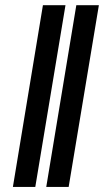

<svg xmlns="http://www.w3.org/2000/svg" viewBox="-20 -735 409 755"><path d="M237.5 -714.6 118.8 0H30.7L148.8 -714.6ZM368.8 -714.6 250 0H161.9L280.1 -714.6Z"/></svg>

Font: Inter Tight
Style: Italic
Weight: 400
Italic angle: -9.39999°
Designer: Rasmus Andersson
Foundry: rsms
Version: Version 3.002